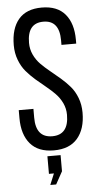

<svg xmlns="http://www.w3.org/2000/svg" viewBox="-59 -743 491 956"><g transform="rotate(-5 186.0 -265.0)"><path d="M187 -707Q264.6 -707 303.7 -660.6Q342.8 -614.3 342.8 -532.2V-513.2H269V-536.1Q269 -636.2 189 -636.2Q108.9 -636.2 108.9 -537.1Q108.9 -505.4 121.8 -477.8Q134.8 -450.2 155.5 -429.2Q176.3 -408.2 201.4 -387.9Q226.6 -367.7 251.7 -345.9Q276.9 -324.2 297.6 -300Q318.4 -275.9 331.3 -241.9Q344.2 -208 344.2 -168Q344.2 -86.4 304.2 -39.8Q264.2 6.8 186 6.8Q107.9 6.8 68.4 -39.6Q28.8 -85.9 28.8 -168V-208H102.1V-164.1Q102.1 -64 184.1 -64Q266.1 -64 266.1 -164.1Q266.1 -195.3 253.2 -222.7Q240.2 -250 219.7 -271Q199.2 -292 174.1 -312.3Q148.9 -332.5 124 -354.2Q99.1 -376 78.6 -400.1Q58.1 -424.3 45.2 -458.3Q32.2 -492.2 32.2 -532.2Q32.2 -615.2 71 -661.1Q109.9 -707 187 -707ZM152.8 176.8 175.8 121.1H150.9V33.2H216.8V113.8L182.1 176.8Z"/></g></svg>

Font: Bebas Neue Regular
Style: Regular
Weight: 400
Designer: Ryoichi Tsunekawa
Foundry: Ryoichi Tsunekawa
Version: Version 001.003